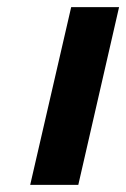

<svg xmlns="http://www.w3.org/2000/svg" viewBox="-20 -520 355 540"><path d="M200.2 0H64.9L180.2 -500H314.9Z"/></svg>

Font: Perun
Style: Bold Italic
Weight: 700
Italic angle: -12°
Foundry: Copyright (c) Stefan Peev, Context Ltd, 2016
Version: Version 001.000